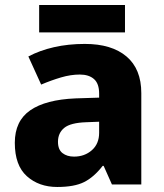

<svg xmlns="http://www.w3.org/2000/svg" viewBox="-20 -735 653 765"><path d="M318 -560Q425 -560 484 -510Q543 -460 543 -364V0H426L393 -74H389Q354 -29 315 -9.5Q276 10 208 10Q135 10 87 -33Q39 -76 39 -166Q39 -253 100.5 -295.5Q162 -338 281 -343L375 -346V-362Q375 -402 354.5 -420Q334 -438 298 -438Q262 -438 223 -426.5Q184 -415 144 -398L93 -510Q138 -534 195 -547Q252 -560 318 -560ZM324 -248Q261 -246 236 -225.5Q211 -205 211 -170Q211 -139 229 -125Q247 -111 275 -111Q317 -111 346 -136.5Q375 -162 375 -206V-250ZM478 -715V-606H136V-715Z"/></svg>

Font: Noto Sans Gujarati ExtraBold
Style: Regular
Weight: 800
Designer: Jelle Bosma - Monotype Design Team, Universal Thirst
Foundry: Monotype Imaging Inc.
Version: Version 2.106; ttfautohint (v1.8.4.7-5d5b)